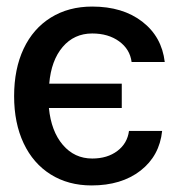

<svg xmlns="http://www.w3.org/2000/svg" viewBox="-20 -552 545 585"><path d="M259 13Q188 13 134.5 -20.5Q81 -54 52 -115.5Q23 -177 23 -259Q23 -342 52 -403.5Q81 -465 135 -498.5Q189 -532 261 -532Q354 -532 413.5 -486Q473 -440 482 -363H381Q376 -402 343 -426Q310 -450 261 -450Q206 -450 171 -409Q136 -368 130 -297H351V-223H129Q136 -152 171.5 -110.5Q207 -69 261 -69Q307 -69 337.5 -92Q368 -115 373 -153H474Q466 -77 408 -32Q350 13 259 13Z"/></svg>

Font: Non Bureau
Style: Regular
Weight: 400
Designer: Jona Saucedo
Foundry: Non Foundry
Version: Version 1.000; ttfautohint (v1.8.4)